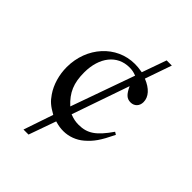

<svg xmlns="http://www.w3.org/2000/svg" viewBox="-209 -679 917 917"><g transform="rotate(45 250.0 -220.5)"><path d="M198 -98C149 -143 130 -188 130 -260C130 -362 184 -430 266 -430C283 -430 295 -428 313 -421ZM435 -164C383 -89 347 -64 288 -64C268 -64 252 -67 229 -76L330 -367C348 -328 363 -315 388 -315C413 -315 431 -333 431 -360C431 -395 404 -425 356 -444L403 -579H368L324 -455C300 -459 287 -460 273 -460C149 -460 53 -354 53 -219C53 -167 68 -115 95 -76C114 -48 130 -34 169 -12L118 138H152L201 0C225 7 240 9 258 9C295 9 332 -5 360 -29C395 -59 414 -86 448 -156Z"/></g></svg>

Font: XITS
Style: Regular
Weight: 400
Designer: MicroPress Inc., with final additions and corrections provided by Coen Hoffman, Elsevier (retired)
Version: Version 1.302